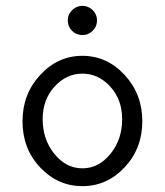

<svg xmlns="http://www.w3.org/2000/svg" viewBox="-20 -631 565 657"><path d="M263 -511Q241 -511 226.5 -525.5Q212 -540 212 -561Q212 -582 227 -596.5Q242 -611 262 -611Q282 -611 297 -596.5Q312 -582 312 -561Q312 -540 297 -525.5Q282 -511 263 -511ZM57 -216Q57 -309 117.5 -374.5Q178 -440 262 -440Q346 -440 406.5 -374.5Q467 -309 467 -216Q467 -123 406.5 -58.5Q346 6 262 6Q178 6 117.5 -58Q57 -122 57 -216ZM126 -223Q126 -154 166 -104.5Q206 -55 262 -55Q318 -55 358 -104.5Q398 -154 398 -223Q398 -290 357.5 -334.5Q317 -379 262 -379Q207 -379 166.5 -334.5Q126 -290 126 -223Z"/></svg>

Font: CMU Typewriter Text
Style: Regular
Weight: 500
Monospace: yes
Version: Version 0.7.0